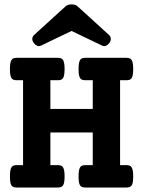

<svg xmlns="http://www.w3.org/2000/svg" viewBox="-20 -838 640 858"><path d="M83 -479.5H55.2Q46.9 -479.5 41 -481.4Q35.2 -483.4 31.5 -488.8Q27.8 -494.1 26.1 -503.9Q24.4 -513.7 24.4 -529.3Q24.4 -544.9 26.1 -554.7Q27.8 -564.5 31.5 -570.1Q35.2 -575.7 41 -577.6Q46.9 -579.6 55.2 -579.6H237.8Q246.1 -579.6 252 -577.6Q257.8 -575.7 261.5 -570.1Q265.1 -564.5 266.8 -554.7Q268.6 -544.9 268.6 -529.3Q268.6 -513.7 266.8 -503.9Q265.1 -494.1 261.5 -488.8Q257.8 -483.4 252 -481.4Q246.1 -479.5 237.8 -479.5H205.1V-351.1H394.5V-479.5H361.8Q353.5 -479.5 347.7 -481.4Q341.8 -483.4 338.1 -488.8Q334.5 -494.1 332.8 -503.9Q331.1 -513.7 331.1 -529.3Q331.1 -544.9 332.8 -554.7Q334.5 -564.5 338.1 -570.1Q341.8 -575.7 347.7 -577.6Q353.5 -579.6 361.8 -579.6H544.4Q552.7 -579.6 558.6 -577.6Q564.5 -575.7 568.1 -570.1Q571.8 -564.5 573.5 -554.7Q575.2 -544.9 575.2 -529.3Q575.2 -513.7 573.5 -503.9Q571.8 -494.1 568.1 -488.8Q564.5 -483.4 558.6 -481.4Q552.7 -479.5 544.4 -479.5H516.6V-100.1H544.4Q552.7 -100.1 558.6 -98.1Q564.5 -96.2 568.1 -90.6Q571.8 -85 573.5 -75.2Q575.2 -65.4 575.2 -49.8Q575.2 -34.2 573.5 -24.4Q571.8 -14.6 568.1 -9.3Q564.5 -3.9 558.6 -2Q552.7 0 544.4 0H361.8Q353.5 0 347.7 -2Q341.8 -3.9 338.1 -9.3Q334.5 -14.6 332.8 -24.4Q331.1 -34.2 331.1 -49.8Q331.1 -65.4 332.8 -75.2Q334.5 -85 338.1 -90.6Q341.8 -96.2 347.7 -98.1Q353.5 -100.1 361.8 -100.1H394.5V-246.1H205.1V-100.1H237.8Q246.1 -100.1 252 -98.1Q257.8 -96.2 261.5 -90.6Q265.1 -85 266.8 -75.2Q268.6 -65.4 268.6 -49.8Q268.6 -34.2 266.8 -24.4Q265.1 -14.6 261.5 -9.3Q257.8 -3.9 252 -2Q246.1 0 237.8 0H55.2Q46.9 0 41 -2Q35.2 -3.9 31.5 -9.3Q27.8 -14.6 26.1 -24.4Q24.4 -34.2 24.4 -49.8Q24.4 -65.4 26.1 -75.2Q27.8 -85 31.5 -90.6Q35.2 -96.2 41 -98.1Q46.9 -100.1 55.2 -100.1H83ZM163.6 -634.3Q154.3 -629.9 146 -633.5Q137.7 -637.2 130.9 -646Q124 -655.3 124.3 -664.8Q124.5 -674.3 132.8 -682.1L272.9 -809.6Q278.3 -814.5 285.2 -816.4Q292 -818.4 299.8 -818.4Q307.6 -818.4 314.5 -816.4Q321.3 -814.5 326.7 -809.6L466.8 -682.1Q475.1 -674.3 475.3 -664.8Q475.6 -655.3 468.8 -646Q461.9 -637.2 453.6 -633.5Q445.3 -629.9 436 -634.3L299.8 -699.7Z"/></svg>

Font: Courier Prime
Style: Bold
Weight: 700
Monospace: yes
Designer: Alan Dague-Greene
Foundry: Quote-Unquote Apps
Version: Version 1.202